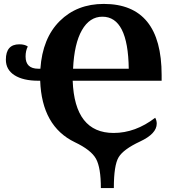

<svg xmlns="http://www.w3.org/2000/svg" viewBox="-20 -745 896 975"><path d="M768.1 -147Q775.9 -133.3 775.9 -117.2Q775.9 -65.9 691.2 -26.4Q606.4 13.2 582.3 53.7Q558.1 94.2 558.1 210H492.2Q492.2 106 467.5 61.3Q442.9 16.6 359.9 -22.9Q192.4 -103.5 184.1 -335H174.8Q97.7 -335 53.7 -363Q9.8 -391.1 9.8 -441.9Q9.8 -520 78.1 -520Q106 -520 121.1 -508.8Q109.9 -487.3 109.9 -458Q109.9 -396 174.8 -396H185.1Q195.8 -551.3 283.4 -638.2Q371.1 -725.1 506.8 -725.1Q800.8 -725.1 800.8 -363.8V-335H349.1Q358.9 -69.8 557.1 -69.8Q667.5 -69.8 768.1 -147ZM351.1 -396H633.8Q630.4 -660.2 500 -660.2Q435.1 -660.2 396 -591.8Q356.9 -523.4 351.1 -396Z"/></svg>

Font: Droid Serif
Style: Bold
Weight: 700
Designer: Monotype Design team
Foundry: Monotype Imaging Inc.
Version: Version 1.03